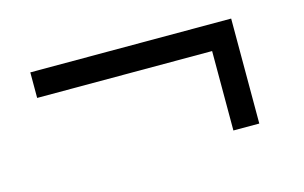

<svg xmlns="http://www.w3.org/2000/svg" viewBox="-51 -555 839 530"><g transform="rotate(-15 369.0 -290.0)"><path d="M561 -140V-367H61V-440H635V-140Z"/></g></svg>

Font: M PLUS 2 Thin
Style: Regular
Weight: 400
Version: Version 1.001